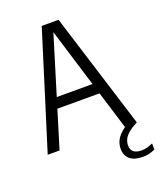

<svg xmlns="http://www.w3.org/2000/svg" viewBox="-169 -843 959 1154"><g transform="rotate(-20 310.5 -266.0)"><path d="M8.6 0 239.6 -740H347.3L578.3 0H501.3L285.8 -702.7H299.3L84.3 0ZM123 -240.3 139.7 -307.3H446.9L463.6 -240.3ZM543.8 207.7Q489.5 207.7 461.1 184Q432.7 160.3 432.7 116.8Q432.7 88.8 444.8 64.2Q457 39.5 483.5 16.9Q510.1 -5.8 553.5 -28.2L578.3 0Q540.7 19.5 519.6 37.9Q498.5 56.2 489.9 74.6Q481.3 93 481.3 112.5Q481.3 140.5 498.2 154.5Q515.2 168.6 549.7 168.6Q565.3 168.6 582.5 164.4Q599.7 160.2 621.4 150.4V189.8Q602.6 198.5 583.5 203.1Q564.3 207.7 543.8 207.7Z"/></g></svg>

Font: Encode Sans SC Condensed Thin
Style: Regular
Weight: 100
Width: 3
Designer: Multiple Designers
Foundry: Impallari Type
Version: Version 3.002